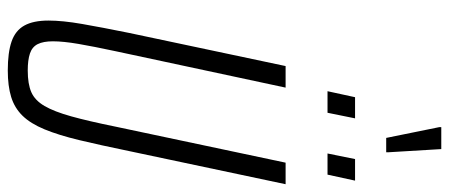

<svg xmlns="http://www.w3.org/2000/svg" viewBox="-342 -776 1126 481"><g transform="rotate(90 220.5 -535.0)"><path d="M156 8Q111 8 83.5 -1.5Q56 -11 43.5 -33.5Q31 -56 31 -94Q31 -129 39.5 -178Q48 -227 62 -296L145 -688H199L108 -263Q96 -207 89.5 -169Q83 -131 83 -105Q83 -81 90 -67Q97 -53 113.5 -47.5Q130 -42 156 -42Q190 -42 210.5 -51Q231 -60 245 -84Q259 -108 271 -151Q283 -194 297 -263L387 -688H441L358 -296Q343 -223 330.5 -171Q318 -119 303.5 -84Q289 -49 269.5 -29Q250 -9 222.5 -0.5Q195 8 156 8ZM364 -793 378 -862H432L417 -793ZM208 -793 223 -862H276L262 -793ZM325 -940 298 -1073V-1078H353L361 -945V-940Z"/></g></svg>

Font: Saira ExtraCondensed Light
Style: Italic
Weight: 300
Width: 2
Italic angle: -12°
Designer: Hector Gatti with collaboration of the Omnibus-Type team
Foundry: Omnibus-Type
Version: Version 1.101